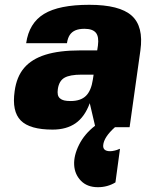

<svg xmlns="http://www.w3.org/2000/svg" viewBox="-20 -530 608 800"><path d="M376 -6 354 -100Q333 -43 295 -16.5Q257 10 199 10Q104 10 66.5 -28Q29 -66 41 -150Q49 -210 80.5 -247Q112 -284 169.5 -302Q227 -320 315 -320H385L388 -340Q393 -377 379.5 -393.5Q366 -410 332 -410Q309 -410 294 -403.5Q279 -397 270.5 -384Q262 -371 259 -350H89Q101 -434 163.5 -472Q226 -510 352 -510Q478 -510 528.5 -465Q579 -420 565 -320L520 0H459Q413 41 410 75Q408 100 439 100Q447 100 457.5 97.5Q468 95 474 92L480 90L461 230Q428 250 388 250Q343 250 317 223Q291 196 289 157Q287 118 309.5 73Q332 28 376 -6ZM320 -219Q271 -219 248.5 -206Q226 -193 221 -159Q219 -145 221 -135.5Q223 -126 230 -120Q237 -114 247.5 -111.5Q258 -109 274 -109Q316 -109 338 -130.5Q360 -152 367 -199L370 -219Z"/></svg>

Font: Fivo Sans Modern Heavy
Style: Regular
Weight: 900
Designer: Alexander Slobzheninov
Foundry: Alexander Slobzheninov
Version: 1.0